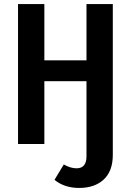

<svg xmlns="http://www.w3.org/2000/svg" viewBox="-20 -711 642 948"><path d="M407 -691H537V54Q537 134 492 175.5Q447 217 371 217Q298 217 249 177L295 101Q328 120 358 120Q407 120 407 61V-310H199V0H69V-691H199V-413H407Z"/></svg>

Font: Fira Sans Condensed Medium
Style: Regular
Weight: 500
Width: 3
Designer: Carrois Corporate & Edenspiekermann AG
Foundry: Carrois Corporate GbR & Edenspiekermann AG
Version: Version 4.203;PS 004.203;hotconv 1.0.88;makeotf.lib2.5.64775